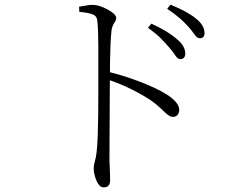

<svg xmlns="http://www.w3.org/2000/svg" viewBox="-20 -767 1040 828"><path d="M758 -512Q746 -512 736 -528Q726 -544 709 -563Q693 -582 672 -603Q651 -624 618 -647L633 -665Q670 -648 697 -631.5Q724 -615 742 -599Q762 -583 770.5 -567Q779 -551 779 -535Q779 -525 773.5 -518.5Q768 -512 758 -512ZM427 41Q413 41 403.5 26Q394 11 389 -8Q384 -27 384 -39Q384 -55 389 -71Q394 -87 397 -114Q400 -142 401.5 -184.5Q403 -227 403.5 -274Q404 -321 404 -364.5Q404 -408 404 -438Q404 -468 404 -501Q404 -534 404 -566.5Q404 -599 403 -627Q402 -655 400 -674Q399 -697 381 -704.5Q363 -712 322 -716L321 -738Q339 -741 353 -743.5Q367 -746 378 -746Q394 -746 411 -740.5Q428 -735 444.5 -726Q461 -717 471 -707.5Q481 -698 481 -690Q481 -681 477 -675Q473 -669 468.5 -661Q464 -653 461 -637Q458 -610 456.5 -573.5Q455 -537 454.5 -501.5Q454 -466 454 -439Q454 -422 453.5 -381Q453 -340 453 -287Q453 -234 452.5 -179Q452 -124 452 -79Q453 -47 454 -25Q455 -3 455 10Q455 26 448 33.5Q441 41 427 41ZM726 -263Q717 -263 708.5 -268.5Q700 -274 690 -283.5Q680 -293 666 -306Q652 -319 631 -334Q593 -359 547 -382Q501 -405 445 -424V-458Q518 -440 587.5 -413Q657 -386 700 -359Q721 -346 737 -328.5Q753 -311 753 -292Q753 -281 746 -272Q739 -263 726 -263ZM842 -602Q830 -602 819.5 -617.5Q809 -633 792 -652Q775 -671 754.5 -689Q734 -707 701 -729L715 -747Q752 -732 779.5 -717Q807 -702 825 -687Q845 -671 853.5 -655.5Q862 -640 862 -625Q862 -613 856.5 -607.5Q851 -602 842 -602Z"/></svg>

Font: Noto Serif SC ExtraLight Light
Style: Regular
Weight: 300
Version: Version 2.002-H1;hotconv 1.1.0;makeotfexe 2.6.0